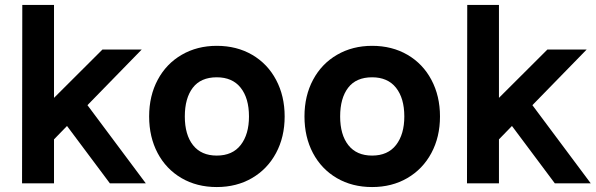

<svg xmlns="http://www.w3.org/2000/svg" viewBox="-20 -740 2404 775"><path d="M568.5 0H423.5L250.5 -231.5L198 -177.5V0H69L70 -720H198V-345L393.5 -540H552L333 -315.5Z M582 -270Q582 -353.5 616.8 -418.2Q651.5 -483 713.8 -519Q776 -555 855 -555Q935.5 -555 997.8 -518.8Q1060 -482.5 1094.5 -417.5Q1129 -352.5 1129 -270Q1129 -187 1094.2 -122.2Q1059.5 -57.5 997.2 -21.2Q935 15 855 15Q774.5 15 712.5 -21.2Q650.5 -57.5 616.2 -122.2Q582 -187 582 -270ZM985 -270Q985 -343.5 951.5 -385.8Q918 -428 855 -428Q790.5 -428 758.2 -385.8Q726 -343.5 726 -270Q726 -196 759.2 -154Q792.5 -112 855 -112Q918.5 -112 951.8 -155Q985 -198 985 -270Z M1209 -270Q1209 -353.5 1243.8 -418.2Q1278.5 -483 1340.8 -519Q1403 -555 1482 -555Q1562.5 -555 1624.8 -518.8Q1687 -482.5 1721.5 -417.5Q1756 -352.5 1756 -270Q1756 -187 1721.2 -122.2Q1686.5 -57.5 1624.2 -21.2Q1562 15 1482 15Q1401.5 15 1339.5 -21.2Q1277.5 -57.5 1243.2 -122.2Q1209 -187 1209 -270ZM1612 -270Q1612 -343.5 1578.5 -385.8Q1545 -428 1482 -428Q1417.5 -428 1385.2 -385.8Q1353 -343.5 1353 -270Q1353 -196 1386.2 -154Q1419.5 -112 1482 -112Q1545.5 -112 1578.8 -155Q1612 -198 1612 -270Z M2364.5 0H2219.5L2046.5 -231.5L1994 -177.5V0H1865L1866 -720H1994V-345L2189.5 -540H2348L2129 -315.5Z"/></svg>

Font: Hauora ExtraBold
Style: Regular
Weight: 800
Designer: Wayne Shih
Foundry: WCYS
Version: Version 1.001